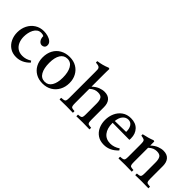

<svg xmlns="http://www.w3.org/2000/svg" viewBox="102 -1639 2535 2535"><g transform="rotate(45 1369.0 -371.5)"><path d="M434 -97Q444 -85 449 -74Q366 12 259 12Q190 12 141 -21Q92 -54 65.5 -109Q39 -164 39 -231Q39 -304 69 -363Q99 -422 153.5 -457Q208 -492 279 -492Q316 -492 354 -481.5Q392 -471 418 -449Q444 -427 444 -393Q444 -366 428 -352Q412 -338 390 -338Q360 -338 339 -365.5Q318 -393 318 -439Q300 -451 270 -451Q234 -451 209.5 -433Q185 -415 169.5 -385Q154 -355 147 -320.5Q140 -286 140 -253Q140 -197 159 -153Q178 -109 215 -83.5Q252 -58 307 -58Q339 -58 369.5 -67Q400 -76 434 -97Z M752 12Q679 12 624.5 -19.5Q570 -51 540 -106.5Q510 -162 510 -234Q510 -312 541.5 -370Q573 -428 630 -460Q687 -492 761 -492Q834 -492 888 -460Q942 -428 972 -372Q1002 -316 1002 -245Q1002 -172 970.5 -113.5Q939 -55 883 -21.5Q827 12 752 12ZM623 -246Q623 -144 656.5 -84.5Q690 -25 757 -25Q821 -25 855 -81.5Q889 -138 889 -233Q889 -334 855 -394Q821 -454 756 -454Q692 -454 657.5 -399Q623 -344 623 -246Z M1375 1Q1373 -15 1375 -30Q1406 -32 1421 -36.5Q1436 -41 1441 -56Q1446 -71 1446 -104V-306Q1446 -366 1427.5 -395.5Q1409 -425 1354 -425Q1325 -425 1298 -414.5Q1271 -404 1240 -376V-114Q1240 -75 1244.5 -58Q1249 -41 1263.5 -36.5Q1278 -32 1309 -30Q1314 -15 1309 1Q1284 1 1254 0Q1224 -1 1187 -1Q1150 -1 1121 0Q1092 1 1062 1Q1059 -15 1062 -30Q1096 -32 1112 -36.5Q1128 -41 1133 -56Q1138 -71 1138 -104V-586Q1138 -615 1137 -632.5Q1136 -650 1128 -660Q1120 -671 1105 -675.5Q1090 -680 1057 -683Q1054 -696 1057 -710Q1097 -715 1138 -725.5Q1179 -736 1225 -755L1242 -749Q1241 -727 1240.5 -699.5Q1240 -672 1240 -639V-417Q1285 -459 1328.5 -475.5Q1372 -492 1412 -492Q1478 -492 1513 -453Q1548 -414 1548 -341V-114Q1548 -75 1552.5 -58Q1557 -41 1572 -36.5Q1587 -32 1620 -30Q1622 -15 1620 1Q1590 1 1561.5 0Q1533 -1 1495 -1Q1458 -1 1430.5 0Q1403 1 1375 1Z M1897 12Q1826 12 1777 -21Q1728 -54 1702.5 -109.5Q1677 -165 1677 -232Q1677 -301 1703.5 -360Q1730 -419 1781 -455.5Q1832 -492 1905 -492Q1993 -492 2042.5 -439.5Q2092 -387 2092 -304Q2092 -294 2091.5 -286.5Q2091 -279 2090 -274L1775 -277Q1775 -273 1775 -270Q1775 -172 1820 -116Q1865 -60 1946 -60Q2014 -60 2080 -104Q2090 -92 2095 -81Q2010 12 1897 12ZM1778 -314 1985 -318Q1986 -320 1986 -323.5Q1986 -327 1986 -328Q1986 -382 1962.5 -418Q1939 -454 1893 -454Q1850 -454 1818 -419Q1786 -384 1778 -314Z M2475 1Q2473 -15 2475 -30Q2506 -32 2521 -36.5Q2536 -41 2541 -56Q2546 -71 2546 -104V-306Q2546 -366 2527.5 -395.5Q2509 -425 2454 -425Q2425 -425 2398 -414.5Q2371 -404 2339 -375V-114Q2339 -75 2343.5 -58Q2348 -41 2363 -36.5Q2378 -32 2410 -30Q2412 -15 2410 1Q2382 1 2351.5 0Q2321 -1 2286 -1Q2254 -1 2223 0Q2192 1 2162 1Q2159 -15 2162 -30Q2196 -32 2212 -36.5Q2228 -41 2233 -56Q2238 -71 2238 -104V-328Q2238 -367 2234.5 -386Q2231 -405 2215.5 -412.5Q2200 -420 2163 -425Q2160 -439 2163 -451Q2249 -468 2321 -497L2338 -491V-416Q2384 -458 2428 -475Q2472 -492 2512 -492Q2578 -492 2613 -453Q2648 -414 2648 -341V-114Q2648 -75 2652.5 -58Q2657 -41 2672 -36.5Q2687 -32 2720 -30Q2722 -15 2720 1Q2690 1 2661.5 0Q2633 -1 2595 -1Q2558 -1 2530.5 0Q2503 1 2475 1Z"/></g></svg>

Font: Tiro Devanagari Marathi
Style: Regular
Weight: 400
Designer: Devanagari: John Hudson & Fiona Ross. Latin: John Hudson.
Foundry: Tiro Typeworks Ltd.
Version: Version 1.52